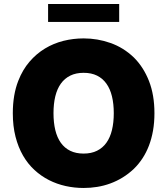

<svg xmlns="http://www.w3.org/2000/svg" viewBox="-20 -929 835 959"><path d="M397.7 9.9Q351.9 9.9 307.9 0.2Q263.8 -9.6 224.6 -29.5Q185.4 -49.4 152.2 -79.9Q119 -110.4 95 -152Q71 -193.5 57.5 -246.3Q44 -299 44 -363.6Q44 -456 71.4 -525.6Q93 -581 127.5 -620.9Q161.9 -660.9 204.9 -686.8Q247.9 -712.7 297.1 -725Q346.2 -737.2 397.7 -737.2Q467.3 -737.2 531.2 -714.5Q596.6 -691.8 648.8 -641.7Q696.7 -594.1 724.1 -524.5Q751.4 -454.9 751.4 -363.6Q751.4 -317.1 744.3 -276.6Q737.2 -236.2 723.9 -201.5Q710.6 -166.9 691.6 -138Q672.6 -109 648.8 -85.9Q622.2 -60.7 592.7 -42.6Q563.2 -24.5 531.4 -12.8Q499.6 -1.1 465.9 4.4Q432.2 9.9 397.7 9.9ZM397.7 -161.9Q436.1 -161.9 464.5 -176Q492.9 -190 511.5 -216.1Q530.2 -242.2 539.2 -279.5Q548.3 -316.8 548.3 -363.6Q548.3 -410.5 539.2 -447.8Q530.2 -485.1 511.5 -511.2Q492.9 -537.3 464.7 -551.3Q436.4 -565.3 397.7 -565.3Q359.4 -565.3 331 -551.3Q302.6 -537.3 283.9 -511.2Q265.3 -485.1 256.2 -447.8Q247.2 -410.5 247.2 -363.6Q247.2 -316.8 256.2 -279.3Q265.3 -241.8 283.9 -215.7Q302.6 -189.6 330.8 -175.8Q359 -161.9 397.7 -161.9ZM575.3 -819.6H220.2V-909.1H575.3Z"/></svg>

Font: Linik Sans Black
Style: Regular
Weight: 900
Designer: Fonts by Rasmus Andersson / Changes by Cristiano Sobral with parts from Marc Monis
Foundry: rsms
Version: Version 3.020; ttfautohint (v1.6)